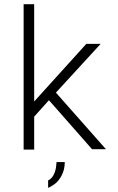

<svg xmlns="http://www.w3.org/2000/svg" viewBox="-20 -709 557 910"><path d="M92 0V-689H142V-228L389 -501H457L245 -270L482 -2H416L212 -234L142 -156V0ZM208 181V146Q224 139 233.5 121Q243 103 245.5 83.5Q248 64 248 59H287Q287 94 272.5 122Q258 150 237.5 164.5Q217 179 208 181Z"/></svg>

Font: Vivano Light
Style: Regular
Weight: 300
Designer: Joe Prince, Josias Burgherr
Version: Version 2.064;September 19, 2022;FontCreator 14.0.0.2877 64-